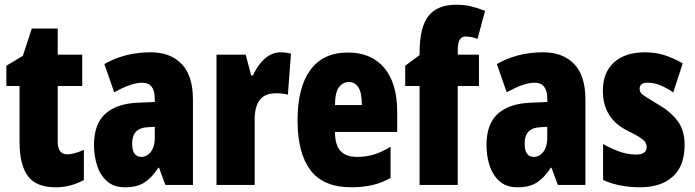

<svg xmlns="http://www.w3.org/2000/svg" viewBox="-20 -785 2950 815"><path d="M265 -130Q280 -130 298 -135Q316 -140 336 -149V-21Q309 -6 279.5 2Q250 10 216 10Q134 10 98.5 -37.5Q63 -85 63 -182V-420H7V-506L77 -548L115 -664H225V-553H329V-420H225V-184Q225 -130 265 -130Z M620 -563Q703 -563 751 -513.5Q799 -464 799 -363V0H682L655 -73H652Q625 -31 593.5 -10.5Q562 10 510 10Q463 10 434 -16Q405 -42 392 -83Q379 -124 379 -169Q379 -258 426.5 -301.5Q474 -345 565 -349L637 -352V-366Q637 -434 584 -434Q537 -434 465 -393L423 -513Q464 -537 513.5 -550Q563 -563 620 -563ZM607 -245Q541 -242 541 -176Q541 -119 580 -119Q604 -119 620.5 -141Q637 -163 637 -198V-247Z M1170 -563Q1180 -563 1190 -562Q1200 -561 1215 -557L1202 -383Q1183 -389 1152 -389Q1104 -389 1082.5 -360.5Q1061 -332 1061 -278V0H899V-553H1023L1046 -465H1054Q1064 -488 1080.5 -510.5Q1097 -533 1120 -548Q1143 -563 1170 -563Z M1457 -562Q1556 -562 1611 -497Q1666 -432 1666 -310V-225H1402Q1402 -170 1425 -144.5Q1448 -119 1496 -119Q1534 -119 1567 -129Q1600 -139 1638 -162V-30Q1602 -9 1561 0.5Q1520 10 1472 10Q1352 10 1297.5 -63Q1243 -136 1243 -274Q1243 -413 1297 -487.5Q1351 -562 1457 -562ZM1461 -437Q1436 -437 1419 -415Q1402 -393 1402 -339H1516Q1516 -392 1501 -414.5Q1486 -437 1461 -437Z M2013 -420H1923V0H1761V-420H1700V-506L1761 -551V-560Q1761 -670 1799 -717.5Q1837 -765 1916 -765Q1949 -765 1975.5 -759Q2002 -753 2039 -739L2007 -620Q1994 -625 1981 -627.5Q1968 -630 1955 -630Q1923 -630 1923 -573V-553H2013Z M2286 -563Q2369 -563 2417 -513.5Q2465 -464 2465 -363V0H2348L2321 -73H2318Q2291 -31 2259.5 -10.5Q2228 10 2176 10Q2129 10 2100 -16Q2071 -42 2058 -83Q2045 -124 2045 -169Q2045 -258 2092.5 -301.5Q2140 -345 2231 -349L2303 -352V-366Q2303 -434 2250 -434Q2203 -434 2131 -393L2089 -513Q2130 -537 2179.5 -550Q2229 -563 2286 -563ZM2273 -245Q2207 -242 2207 -176Q2207 -119 2246 -119Q2270 -119 2286.5 -141Q2303 -163 2303 -198V-247Z M2886 -170Q2886 -81 2836 -35.5Q2786 10 2697 10Q2657 10 2617.5 3Q2578 -4 2540 -21V-174Q2570 -156 2606.5 -142.5Q2643 -129 2680 -129Q2725 -129 2725 -161Q2725 -170 2720.5 -179Q2716 -188 2698.5 -200Q2681 -212 2642 -231Q2539 -283 2539 -400Q2539 -477 2586 -520Q2633 -563 2719 -563Q2762 -563 2800 -551Q2838 -539 2878 -516L2838 -393Q2813 -410 2785.5 -422Q2758 -434 2729 -434Q2695 -434 2695 -408Q2695 -399 2699.5 -392Q2704 -385 2721 -374Q2738 -363 2773 -342Q2823 -314 2854.5 -274Q2886 -234 2886 -170Z"/></svg>

Font: Noto Sans Thai Looped ExtraCondensed Black
Style: Regular
Weight: 900
Width: 2
Designer: Sasikarn Vongin, Ben Mitchell
Foundry: The Fontpad Ltd
Version: Version 1.001; ttfautohint (v1.8.4.7-5d5b)